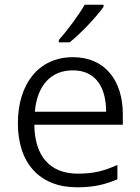

<svg xmlns="http://www.w3.org/2000/svg" viewBox="-20 -786 596 816"><path d="M420 -757V-766H340C315 -722 264 -654 230 -616V-606H276C325 -645 392 -717 420 -757ZM290 -543C144 -543 56 -429 56 -262C56 -91 150 10 307 10C377 10 425 -1 479 -24V-85C421 -59 377 -48 310 -48C193 -48 127 -122 126 -256H502V-300C502 -443 427 -543 290 -543ZM290 -487C386 -487 431 -416 431 -311H128C138 -423 196 -487 290 -487Z"/></svg>

Font: Noto Sans Thaana Light
Style: Regular
Weight: 300
Designer: David Williams
Foundry: Google Inc.
Version: Version 3.001